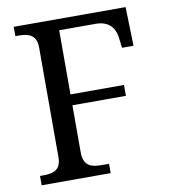

<svg xmlns="http://www.w3.org/2000/svg" viewBox="-81 -783 751 852"><g transform="rotate(-10 295.0 -357.0)"><path d="M38 0H349V-42H316C271 -42 234 -51 234 -114V-326H475V-375H234V-664H398C461 -664 485 -627 490 -582L495 -539H547L542 -714H38V-672H51C95 -672 133 -663 133 -604V-109C133 -50 95 -42 51 -42H38Z"/></g></svg>

Font: Noto Fangsong KSS Rotated
Style: Regular
Weight: 400
Designer: LIU Zhao, ZHANG Congyu, Kushim JIANG
Foundry: Guyu Beijing Co. Ltd.
Version: Version 1.000;November 16, 2022;FontCreator 11.5.0.2427 64-b